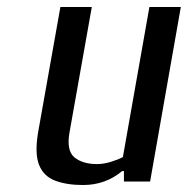

<svg xmlns="http://www.w3.org/2000/svg" viewBox="-20 -520 538 550"><path d="M218 10Q171 10 138 -2.5Q105 -15 92 -47.5Q79 -80 89 -140L153 -500H243L179 -140Q170 -88 193.5 -69Q217 -50 258 -50Q277 -50 298 -56.5Q319 -63 332 -70L408 -500H498L410 0H335V-30H330Q282 10 218 10Z"/></svg>

Font: Cuprum
Style: Italic
Weight: 400
Italic angle: -10°
Designer: Jovanny Lemonad
Foundry: Jovanny Lemonad
Version: Version 3.000